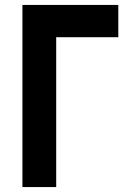

<svg xmlns="http://www.w3.org/2000/svg" viewBox="-20 -759 507 779"><path d="M71 0V-739H460V-608H208V0Z"/></svg>

Font: Involve
Style: Bold
Weight: 700
Designer: Stefan Peev
Foundry: Context Ltd.
Version: Version 1.001